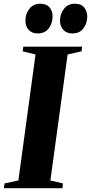

<svg xmlns="http://www.w3.org/2000/svg" viewBox="-40 -988 478 1008"><path d="M-19.5 0 -16.5 -25 56.5 -40.5 146.5 -702 79 -718.5 82.5 -743H391L388 -718.5L315 -702L224.5 -40.5L290.5 -25L288 0ZM158 -812.5Q127.5 -812.5 110.2 -831.5Q93 -850.5 93.5 -880Q93.5 -916 114.5 -942.2Q135.5 -968.5 170.5 -968.5Q204.5 -968.5 220.5 -948.8Q236.5 -929 236 -901Q236 -865.5 216 -839Q196 -812.5 158 -812.5ZM340 -812.5Q309.5 -812.5 292.2 -831.5Q275 -850.5 275 -880Q275.5 -916 296.5 -942.2Q317.5 -968.5 352.5 -968.5Q386 -968.5 402 -948.8Q418 -929 418 -901Q418 -865.5 398 -839Q378 -812.5 340 -812.5Z"/></svg>

Font: Merriweather 120pt ExtraBold
Style: Italic
Weight: 800
Italic angle: -7.8°
Version: Version 2.101